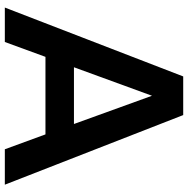

<svg xmlns="http://www.w3.org/2000/svg" viewBox="-12 -748 760 775"><g transform="rotate(90 367.5 -360.0)"><path d="M582 0H725L444 -720H288L10 0H149L209 -164H522ZM251 -279 366 -594 480 -279Z"/></g></svg>

Font: Aspekta 600
Style: Regular
Weight: 600
Designer: Ivo Dolenc
Version: Version 2.100